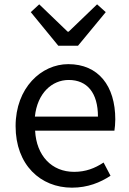

<svg xmlns="http://www.w3.org/2000/svg" viewBox="-20 -853 594 886"><path d="M312 13C385 13 443 -11 490 -42L458 -103C417 -76 375 -60 322 -60C219 -60 148 -134 142 -250H508C510 -264 512 -282 512 -302C512 -457 434 -557 295 -557C171 -557 52 -448 52 -271C52 -92 167 13 312 13ZM141 -315C152 -423 220 -484 297 -484C382 -484 432 -425 432 -315ZM249 -642H340L468 -797L428 -833L297 -707H292L161 -833L122 -797Z"/></svg>

Font: Source Han Sans KR
Style: Regular
Weight: 400
Designer: Ryoko NISHIZUKA 西塚涼子 (kana, bopomofo & ideographs); Paul D. Hunt (Latin, Greek & Cyrillic); Sandoll Communications 산돌커뮤니
Foundry: Adobe
Version: Version 2.004;hotconv 1.0.118;makeotfexe 2.5.65603